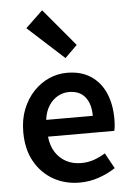

<svg xmlns="http://www.w3.org/2000/svg" viewBox="-61 -954 695 1013"><g transform="rotate(-5 286.5 -447.5)"><path d="M320 14Q243 14 181 -21Q119 -56 82.5 -121Q46 -186 46 -277Q46 -345 67.5 -398.5Q89 -452 125.5 -490.5Q162 -529 207.5 -549Q253 -569 302 -569Q377 -569 428 -535.5Q479 -502 505 -442.5Q531 -383 531 -305Q531 -286 529.5 -269.5Q528 -253 525 -242H174Q179 -193 201 -159Q223 -125 257.5 -106.5Q292 -88 337 -88Q372 -88 403 -98.5Q434 -109 465 -128L510 -46Q471 -20 422 -3Q373 14 320 14ZM172 -331H419Q419 -394 390 -430.5Q361 -467 304 -467Q273 -467 245 -451.5Q217 -436 197.5 -406Q178 -376 172 -331ZM302 -647 110 -822 201 -909 367 -711Z"/></g></svg>

Font: Noto Sans KR SemiBold
Style: Regular
Weight: 600
Designer: Ryoko NISHIZUKA  (kana, bopomofo & ideographs); Paul D. Hunt (Latin, Greek & Cyrillic); Sandoll Communications , Soo-you
Foundry: Adobe
Version: Version 2.004-H2;hotconv 1.0.118;makeotfexe 2.5.65603